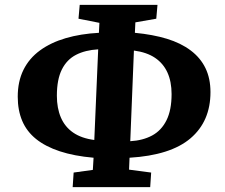

<svg xmlns="http://www.w3.org/2000/svg" viewBox="-20 -750 924 790"><path d="M279 20 283 -40 362 -51 365 -101Q285 -108 226 -127.5Q167 -147 128.5 -178Q90 -209 71.5 -252.5Q53 -296 53 -352Q53 -415 76.5 -462.5Q100 -510 144.5 -542.5Q189 -575 250.5 -593Q312 -611 387 -615L389 -656L303 -673L308 -730H628L623 -673L537 -658L535 -615Q609 -608 666.5 -590.5Q724 -573 764.5 -542.5Q805 -512 825.5 -469.5Q846 -427 846 -371Q846 -311 825.5 -263.5Q805 -216 764 -181Q723 -146 660 -126Q597 -106 513 -101L511 -52L602 -40L598 20ZM368 -174 384 -547Q331 -544 293 -524.5Q255 -505 234.5 -464Q214 -423 214 -356Q214 -305 230.5 -266.5Q247 -228 281 -204.5Q315 -181 368 -174ZM516 -169Q568 -172 606 -192.5Q644 -213 665 -255Q686 -297 686 -363Q686 -414 669 -451.5Q652 -489 618 -512Q584 -535 531 -542Z"/></svg>

Font: Literata
Style: Bold Italic
Weight: 700
Italic angle: -2°
Designer: Latin by Veronika Burian and Jose Scaglione. Greek by Irene Vlachou. Cyrillic by Vera Evstafieva
Foundry: TypeTogether
Version: Version 3.103;gftools[0.9.29]